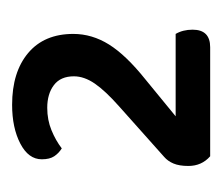

<svg xmlns="http://www.w3.org/2000/svg" viewBox="-45 -693 367 317"><g transform="rotate(-90 138.5 -534.5)"><path d="M124 -698Q178 -698 209.5 -671.5Q241 -645 241 -597Q241 -566 223.5 -538Q206 -510 166 -478L105 -428H241Q248 -416 248 -400Q248 -371 219 -371H39Q23 -385 23 -407Q23 -422 27 -431.5Q31 -441 38 -447L121 -521Q147 -544 159 -561.5Q171 -579 171 -596Q171 -618 156.5 -629Q142 -640 119 -640Q99 -640 82 -633Q65 -626 52 -616Q44 -621 39 -628.5Q34 -636 34 -649Q34 -671 60 -684.5Q86 -698 124 -698Z"/></g></svg>

Font: Baloo Bhaina 2 Medium
Style: Regular
Weight: 500
Designer: Yesha Goshar, Manish Minz, Shuchita Grover and Ek Type
Foundry: Ek Type
Version: Version 1.640;hotconv 1.0.111;makeotfexe 2.5.65597; ttfautoh